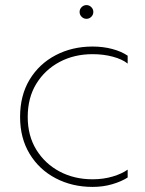

<svg xmlns="http://www.w3.org/2000/svg" viewBox="-20 -725 571 755"><path d="M482 -506V-475Q461 -492 424 -502Q387 -512 344 -512Q272 -512 214.5 -481.5Q157 -451 123 -396Q89 -341 89 -265Q89 -191 123 -136Q157 -81 214.5 -50.5Q272 -20 344 -20Q387 -20 423.5 -31Q460 -42 482 -58V-27Q457 -11 421 -0.5Q385 10 344 10Q264 10 199 -24Q134 -58 96.5 -120Q59 -182 59 -265Q59 -350 96.5 -412Q134 -474 199 -508Q264 -542 344 -542Q385 -542 421 -532.5Q457 -523 482 -506ZM320 -651Q309 -651 301 -659Q293 -667 293 -678Q293 -689 301 -697Q309 -705 320 -705Q331 -705 339 -697Q347 -689 347 -678Q347 -667 339 -659Q331 -651 320 -651Z"/></svg>

Font: Roundo Variable
Style: Regular
Weight: 200
Designer: Shiva Nallaperumal
Foundry: Indian Type Foundry
Version: Version 2.000